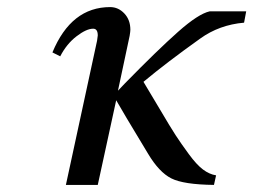

<svg xmlns="http://www.w3.org/2000/svg" viewBox="-20 -522 715 542"><path d="M308 -239 256 0H166Q244 -362 254 -407Q256 -419 256 -422Q256 -441 243 -441Q224 -441 196 -419.5Q168 -398 150 -363L128 -374Q181 -502 291 -502Q314 -502 331 -484Q348 -466 348 -438Q348 -433 346 -421L313 -266L333 -287Q425 -381 482.5 -432Q540 -483 572 -490H675L669 -458Q599 -452 545 -413Q451 -346 385 -291Q401 -265 431 -214Q461 -163 476 -140Q491 -117 513 -87Q535 -57 553 -43.5Q571 -30 590 -27L584 0Q498 -1 463.5 -18.5Q429 -36 398 -88Q323 -212 308 -239Z"/></svg>

Font: Lingua Franca
Style: Italic
Weight: 400
Italic angle: -13°
Version: Version 1.19